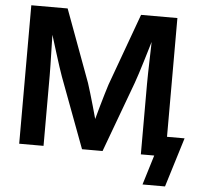

<svg xmlns="http://www.w3.org/2000/svg" viewBox="-58 -788 1043 1005"><g transform="rotate(5 463.0 -286.0)"><path d="M65.9 0V-727.5H256.8L397 -348.1Q403.8 -327.1 413.1 -296.1Q422.4 -265.1 432.4 -230Q442.4 -194.8 451.2 -162.4Q460 -129.9 465.3 -106.4H436Q441.9 -129.4 450.4 -161.9Q459 -194.3 469 -229.2Q479 -264.2 488.3 -295.7Q497.6 -327.1 504.4 -348.1L642.6 -727.5H833.5V0H705.1V-369.6Q705.1 -393.1 705.8 -425.3Q706.5 -457.5 707.5 -493.9Q708.5 -530.3 709.5 -567.4Q710.4 -604.5 710.4 -638.2H723.6Q712.9 -600.6 701.2 -561.8Q689.5 -522.9 678.5 -486.6Q667.5 -450.2 657.7 -420.2Q647.9 -390.1 640.6 -369.6L503.9 0H396L257.8 -369.6Q250.5 -389.6 240.7 -419.7Q231 -449.7 219.7 -485.8Q208.5 -522 196.3 -561Q184.1 -600.1 172.4 -638.2H188.5Q189 -605.5 189.7 -568.6Q190.4 -531.7 191.4 -495.4Q192.4 -459 193.1 -426.3Q193.8 -393.6 193.8 -369.6V0ZM727.5 156.2 775.4 0H738.8V-103.5H925.8L845.7 156.2Z"/></g></svg>

Font: Inter 24pt SemiBold
Style: Regular
Weight: 600
Designer: Rasmus Andersson
Foundry: rsms
Version: Version 4.001;git-66647c0bb